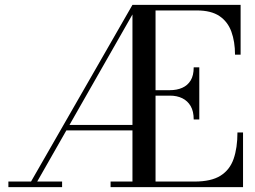

<svg xmlns="http://www.w3.org/2000/svg" viewBox="-20 -770 1050 790"><path d="M94.5 0 525 -750H547.5L120 0ZM14.5 0V-23H235.5V0ZM246 -233.5V-256H535V-233.5ZM435 0V-23H780.5Q849 -23 887.2 -47Q925.5 -71 941.2 -116.2Q957 -161.5 957 -225H980V0ZM525 0V-750H620V0ZM777 -278.5Q777 -312 764.5 -333.5Q752 -355 730 -365.8Q708 -376.5 679.5 -376.5H620V-399H679.5Q708 -399 730 -408.8Q752 -418.5 764.5 -439Q777 -459.5 777 -493H800V-278.5ZM947 -545Q947 -598.5 932 -639.8Q917 -681 882.8 -704Q848.5 -727 790 -727H525V-750H970V-545Z"/></svg>

Font: BodoniModa 10 Custom
Style: Regular
Weight: 400
Designer: Owen Earl
Foundry: indestructible type
Version: Version 2.005